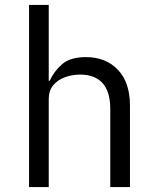

<svg xmlns="http://www.w3.org/2000/svg" viewBox="-20 -760 640 780"><path d="M98 -740H178V-432H182Q199 -470 232 -499Q265 -528 329 -528Q410 -528 459 -476.5Q508 -425 508 -331V0H428V-317Q428 -388 396.5 -422.5Q365 -457 306 -457Q274 -457 244.5 -446.5Q215 -436 196.5 -414Q178 -392 178 -358V0H98Z"/></svg>

Font: Lilex Nerd Font
Style: Regular
Weight: 400
Designer: Mike Abbink, Paul van der Laan, Pieter van Rosmalen, Mikhael Khrustik
Foundry: Mikhael Khrustik
Version: Version 2.400; ttfautohint (v1.8.4.7-5d5b);Nerd Fonts 3.3.0